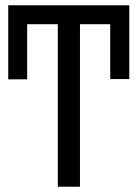

<svg xmlns="http://www.w3.org/2000/svg" viewBox="-20 -708 521 728"><path d="M11.2 -688H470.2V-408.2H397.9V-616.2H283.2V0H199.2V-616.2H83V-407.2H11.2Z"/></svg>

Font: Fira Sans Compressed Book
Style: Regular
Weight: 350
Width: 1
Designer: Carrois Corporate & Edenspiekermann AG
Foundry: Carrois Corporate GbR & Edenspiekermann AG
Version: Version 4.203;PS 004.203;hotconv 1.0.88;makeotf.lib2.5.64775